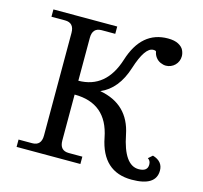

<svg xmlns="http://www.w3.org/2000/svg" viewBox="-107 -860 1045 988"><g transform="rotate(15 415.0 -366.0)"><path d="M279.8 -337.4V-92.8Q279.8 -39.1 328.6 -39.1H400.9V0H61V-39.1H133.3Q182.1 -39.1 182.1 -92.8V-639.6Q182.1 -693.4 133.3 -693.4H61V-732.4H400.9V-693.4H328.6Q279.8 -693.4 279.8 -639.6V-411.1Q426.8 -412.1 478.3 -576.4Q529.8 -740.7 669.9 -740.7Q704.6 -740.7 725.6 -729.5Q746.6 -718.3 754.2 -702.1Q761.7 -686 761.7 -670.4Q761.7 -656.7 756.6 -644.3Q751.5 -631.8 741.9 -622.3Q732.4 -612.8 720 -607.7Q707.5 -602.5 694.3 -602.5Q680.7 -602.5 665.5 -609.1Q650.4 -615.7 640.1 -629.2Q629.9 -642.6 627.4 -658.2Q626.5 -664.6 611.8 -664.6Q567.4 -664.6 529.8 -545.7Q492.2 -426.8 402.8 -388.7Q558.1 -360.8 588.6 -206.3Q619.1 -51.8 696.8 -51.8Q744.1 -51.8 744.1 -88.4Q744.1 -109.4 728.5 -118.7L750.5 -138.2Q805.2 -122.1 805.2 -72.8Q805.2 9.8 675.8 9.8Q519.5 9.8 485.8 -163.8Q452.1 -337.4 279.8 -337.4Z"/></g></svg>

Font: Munson
Style: Regular
Weight: 400
Designer: Paul James MIller
Foundry: High-Logic / Made with FontCreator
Version: Version 2.10;May 5, 2019;FontCreator 11.5.0.2430 64-bit